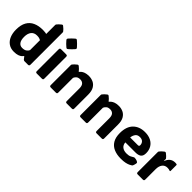

<svg xmlns="http://www.w3.org/2000/svg" viewBox="149 -1775 2794 2794"><g transform="rotate(45 1545.5 -378.0)"><path d="M242.7 12.2Q177.7 12.2 132.1 -19.8Q86.4 -51.8 62.7 -108.2Q39.1 -164.6 39.1 -238.3Q39.1 -335.4 73.5 -395.8Q107.9 -456.1 170.7 -484.4Q233.4 -512.7 318.8 -512.7Q348.1 -512.7 367.4 -509.8Q386.7 -506.8 395 -504.4V-686.5Q395 -698.2 399.9 -704.6Q420.4 -731.4 460 -762.7Q466.8 -767.6 472.2 -767.6Q478.5 -767.6 484.4 -762.7Q505.4 -746.6 519.8 -732.4Q534.2 -718.3 544.4 -704.6Q549.3 -698.2 549.3 -686.5V-22.5Q549.3 -13.2 543 -6.6Q536.6 0 526.9 0H454.1Q446.3 0 440.2 -2.2Q434.1 -4.4 428.7 -10.7L398.4 -49.8H395Q388.7 -40 372.3 -25.1Q356 -10.3 325 1Q293.9 12.2 242.7 12.2ZM290 -112.8Q334 -112.8 359.1 -129.4Q384.3 -146 395 -171.4V-376Q387.2 -380.9 369.1 -387.7Q351.1 -394.5 318.4 -394.5Q257.8 -394.5 227.5 -355Q197.3 -315.4 197.3 -248.5Q197.3 -179.2 222.7 -146Q248 -112.8 290 -112.8Z M658.7 -664.1Q658.7 -670.4 662.6 -675.3Q666.5 -680.2 672.9 -688Q686.5 -703.6 704.6 -720.9Q722.7 -738.3 741.2 -754.4Q752.9 -763.7 758.8 -763.7Q764.6 -763.7 776.9 -754.4Q816.4 -720.2 844.2 -688Q850.6 -680.7 854.7 -675.5Q858.9 -670.4 858.9 -664.1Q858.9 -657.7 854.7 -652.8Q850.6 -647.9 843.8 -639.6Q830.6 -624.5 813 -607.2Q795.4 -589.8 776.9 -574.2Q770 -568.4 766.1 -566.7Q762.2 -564.9 758.8 -564.9Q755.4 -564.9 751.7 -566.7Q748 -568.4 740.2 -574.2Q720.7 -589.8 703.6 -607.2Q686.5 -624.5 672.9 -640.6Q666.5 -648.4 662.6 -653.1Q658.7 -657.7 658.7 -664.1ZM835.4 -25.9Q835.4 -11.2 829.3 -5.6Q823.2 0 808.6 0H708Q693.4 0 687.3 -5.6Q681.2 -11.2 681.2 -25.9V-474.1Q681.2 -488.8 687.3 -494.4Q693.4 -500 708 -500H808.6Q823.2 -500 829.3 -494.4Q835.4 -488.8 835.4 -474.1Z M1451.7 -311V-25.9Q1451.7 -11.2 1445.6 -5.6Q1439.5 0 1424.8 0H1324.2Q1309.6 0 1303.5 -5.6Q1297.4 -11.2 1297.4 -25.9V-285.6Q1297.4 -338.9 1274.9 -363.3Q1252.4 -387.7 1213.9 -387.7Q1175.3 -387.7 1154.5 -371.1Q1133.8 -354.5 1122.6 -329.1V-25.9Q1122.6 -11.2 1116.5 -5.6Q1110.4 0 1095.7 0H995.1Q980.5 0 974.4 -5.6Q968.3 -11.2 968.3 -25.9V-435.1Q968.3 -446.8 973.1 -453.1Q983.4 -466.8 997.8 -481Q1012.2 -495.1 1033.2 -511.2Q1039.6 -516.1 1045.4 -516.1Q1050.8 -516.1 1057.6 -511.2Q1078.1 -495.1 1092.8 -480.5Q1107.4 -465.8 1118.7 -450.2H1121.1Q1129.4 -460.9 1146 -475.3Q1162.6 -489.7 1192.6 -501Q1222.7 -512.2 1269.5 -512.2Q1315.4 -512.2 1356.9 -493.7Q1398.4 -475.1 1425 -431.2Q1451.7 -387.2 1451.7 -311Z M2066.9 -311V-25.9Q2066.9 -11.2 2060.8 -5.6Q2054.7 0 2040 0H1939.5Q1924.8 0 1918.7 -5.6Q1912.6 -11.2 1912.6 -25.9V-285.6Q1912.6 -338.9 1890.1 -363.3Q1867.7 -387.7 1829.1 -387.7Q1790.5 -387.7 1769.8 -371.1Q1749 -354.5 1737.8 -329.1V-25.9Q1737.8 -11.2 1731.7 -5.6Q1725.6 0 1710.9 0H1610.4Q1595.7 0 1589.6 -5.6Q1583.5 -11.2 1583.5 -25.9V-435.1Q1583.5 -446.8 1588.4 -453.1Q1598.6 -466.8 1613 -481Q1627.4 -495.1 1648.4 -511.2Q1654.8 -516.1 1660.6 -516.1Q1666 -516.1 1672.9 -511.2Q1693.4 -495.1 1708 -480.5Q1722.7 -465.8 1733.9 -450.2H1736.3Q1744.6 -460.9 1761.2 -475.3Q1777.8 -489.7 1807.9 -501Q1837.9 -512.2 1884.8 -512.2Q1930.7 -512.2 1972.2 -493.7Q2013.7 -475.1 2040.3 -431.2Q2066.9 -387.2 2066.9 -311Z M2443.8 12.2Q2361.3 12.2 2300.3 -14.4Q2239.3 -41 2205.6 -97.2Q2171.9 -153.3 2171.9 -242.2Q2171.9 -375.5 2240.2 -443.8Q2308.6 -512.2 2421.9 -512.2Q2495.6 -512.2 2546.6 -485.8Q2597.7 -459.5 2624.3 -413.1Q2650.9 -366.7 2650.9 -307.1Q2650.9 -249 2621.1 -226.1Q2591.3 -203.1 2534.2 -203.1H2324.7Q2328.6 -152.8 2361.6 -126.5Q2394.5 -100.1 2451.2 -100.1Q2496.1 -100.1 2523.2 -113.5Q2550.3 -127 2561 -134.8Q2570.3 -141.6 2582 -141.1Q2591.3 -141.1 2608.6 -137.5Q2626 -133.8 2643.1 -124Q2655.3 -117.7 2655.3 -106.4Q2655.3 -100.1 2652.8 -88.4Q2651.4 -81.5 2647.9 -68.6Q2644.5 -55.7 2639.2 -44.4Q2636.2 -39.1 2629.9 -34.2Q2620.1 -27.3 2598.4 -16.1Q2576.7 -4.9 2539.1 3.7Q2501.5 12.2 2443.8 12.2ZM2323.7 -303.2H2482.9Q2507.8 -303.2 2507.8 -326.2Q2507.8 -360.8 2486.1 -384.5Q2464.4 -408.2 2420.9 -408.2Q2373.5 -408.2 2351.3 -377.9Q2329.1 -347.7 2323.7 -303.2Z M2912.6 -407.2H2914.6Q2951.2 -508.8 3046.4 -508.8Q3058.6 -508.8 3066.4 -507.6Q3074.2 -506.3 3077.1 -505.4Q3084.5 -502.9 3084.5 -494.1V-376.5Q3084.5 -361.3 3066.9 -368.2Q3061 -370.6 3050 -373.3Q3039.1 -376 3019.5 -376Q2969.2 -376 2940.9 -339.1Q2912.6 -302.2 2912.6 -238.8V-25.9Q2912.6 -11.2 2906.5 -5.6Q2900.4 0 2885.7 0H2785.2Q2770.5 0 2764.4 -5.6Q2758.3 -11.2 2758.3 -25.9V-435.1Q2758.3 -446.8 2763.2 -453.1Q2773.4 -466.8 2787.8 -481Q2802.2 -495.1 2823.2 -511.2Q2827.1 -514.2 2831.1 -515.1Q2835 -516.1 2837.9 -516.1Q2844.7 -516.1 2851.6 -511.2Q2892.1 -479.5 2908.2 -457Q2912.6 -451.2 2912.6 -443.4Z"/></g></svg>

Font: ADLaM Display
Style: Regular
Weight: 400
Designer: Mark Jamra, Neil Patel, Concept: Andrew Footit
Foundry: Microsoft
Version: Version 2.000; ttfautohint (v1.8.4.7-5d5b);gftools[0.9.28]